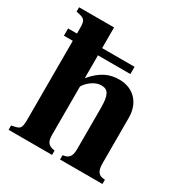

<svg xmlns="http://www.w3.org/2000/svg" viewBox="-159 -797 874 918"><g transform="rotate(30 278.0 -338.0)"><path d="M387 -562H208V-676H15V-652C61 -643 69 -639 69 -591V-562H20V-522H69V-89C69 -33 61 -33 16 -24V0H256V-24C219 -29 208 -44 208 -85V-348C208 -352 215 -362 225 -372C247 -394 271 -406 295 -406C334 -406 346 -380 346 -309V-85C346 -44 334 -28 300 -24V0H534V-24C499 -24 485 -41 485 -87V-337C485 -416 437 -473 355 -473C302 -473 257 -454 208 -396V-522H387Z"/></g></svg>

Font: STIXGeneral
Style: Bold
Weight: 700
Designer: MicroPress Inc., with final additions and corrections provided by Coen Hoffman, Elsevier (retired)
Version: Version 1.1.0